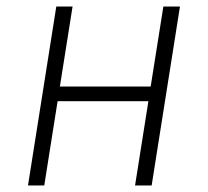

<svg xmlns="http://www.w3.org/2000/svg" viewBox="-20 -570 640 590"><path d="M66 0 153 -550H203L164 -304H443L482 -550H533L446 0H395L436 -259H157L116 0Z"/></svg>

Font: NKDuy Mono Thin
Style: Italic
Weight: 100
Italic angle: -9°
Monospace: yes
Designer: NKDuy
Foundry: NKDuy
Version: Version 2.251; ttfautohint (v1.8.4.7-5d5b)